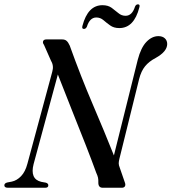

<svg xmlns="http://www.w3.org/2000/svg" viewBox="-34 -886 808 906"><path d="M124.5 -111.5Q106.5 -41 160.5 -28L182.5 -24Q194 -20.5 194 -11.5Q194 0 179 0H4Q-13.5 0 -13.5 -11.5Q-13.5 -21.5 0.5 -25L21.5 -29Q45.5 -34 65.5 -54.8Q85.5 -75.5 95.5 -114L212.5 -547Q221 -575.5 207 -598.5L173.5 -674.5Q166.5 -683.5 169.5 -691.8Q172.5 -700 185 -700H259Q272.5 -700 280.2 -693.2Q288 -686.5 295 -671Q347 -526 403 -395.2Q459 -264.5 503.5 -152.5L616 -604Q631 -661.5 657 -688.5Q683 -715.5 713.5 -715.5Q732.5 -715.5 743.8 -705.2Q755 -695 755 -678Q754.5 -642.5 700.5 -612.5Q669 -596 650.5 -573.2Q632 -550.5 622.5 -513L529 -135Q526.5 -124 526.2 -115.5Q526 -107 531.5 -93.5L555 -25.5Q559.5 -14 555.5 -7Q551.5 0 540.5 0H451Q429.5 0 430 -25Q430.5 -38 428.5 -47.5Q426.5 -57 420 -71Q400.5 -125 370.8 -201Q341 -277 306.5 -363.2Q272 -449.5 239 -534.5ZM529 -753.5Q503 -753.5 485.8 -766Q468.5 -778.5 454 -791Q439.5 -803.5 420.5 -803.5Q389.5 -803.5 376 -760Q371 -749.5 362 -749.5Q351 -749.5 355 -764Q380.5 -861.5 449.5 -861.5Q476 -861.5 493 -849Q510 -836.5 524.8 -824Q539.5 -811.5 558.5 -811.5Q589.5 -811.5 603 -854.5Q607.5 -865.5 617 -865.5Q628 -865.5 623.5 -851Q598.5 -753.5 529 -753.5Z"/></svg>

Font: Fraunces 72pt S000
Style: Italic
Weight: 400
Italic angle: -16°
Version: Version 1.000; ttfautohint (v1.8.3)